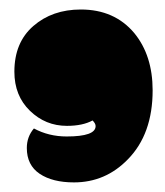

<svg xmlns="http://www.w3.org/2000/svg" viewBox="-20 -298 341 398"><path d="M178.2 -36.6Q178.2 -15.1 118.2 -15.1Q81.1 -15.1 50.3 -31.7Q35.6 -14.6 35.6 8.8Q35.6 44.4 62.3 62.3Q88.9 80.1 133.3 80.1Q198.7 80.1 245.1 32.2Q296.4 -20 296.4 -110.8Q296.4 -183.1 258.3 -229.5Q217.3 -278.3 147.5 -278.3Q88.4 -278.3 49.1 -244.1Q9.8 -210 9.8 -149.4Q9.8 -99.6 42 -68.4Q74.2 -37.1 118.7 -37.1Q151.4 -37.1 171.9 -48.3Q178.2 -42 178.2 -36.6Z"/></svg>

Font: Friends & Family
Style: Regular
Weight: 400
Designer: Sarang Kulkarni, Maithili Shingre, Noopur Datye
Foundry: Ek Type
Version: Version 1.000;hotconv 1.0.117;makeotfexe 2.5.65602